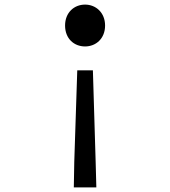

<svg xmlns="http://www.w3.org/2000/svg" viewBox="-20 -601 740 835"><path d="M263 -490C263 -433 302 -399 350 -399C397 -399 437 -433 437 -490C437 -546 397 -581 350 -581C302 -581 263 -546 263 -490ZM303 103 301 214H399L396 103L384 -295H316Z"/></svg>

Font: Kawkab Mono Light
Style: Bold
Weight: 400
Monospace: yes
Designer: Abdullah Arif
Foundry: Abdullah Arif
Version: Version 1.000;PS 000.500;hotconv 1.0.88;makeotf.lib2.5.64775